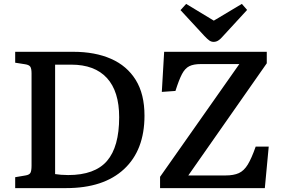

<svg xmlns="http://www.w3.org/2000/svg" viewBox="-20 -966 1454 986"><path d="M58 0V-56L111 -65Q130 -68 136 -78Q142 -88 142 -116V-589Q142 -614 135.5 -623.5Q129 -633 109 -636L58 -644V-700H356Q468 -700 550 -664Q632 -628 677 -555.5Q722 -483 722 -372Q722 -195 617 -97.5Q512 0 320 0ZM330 -67Q467 -67 529.5 -139.5Q592 -212 592 -364Q592 -497 529 -565.5Q466 -634 346 -634H263V-72Q274 -70 293 -68.5Q312 -67 330 -67ZM802 0V-58L1209 -637H1011Q974 -637 952 -626Q930 -615 914.5 -585.5Q899 -556 881 -499L811 -494L823 -700H1350V-641L947 -65H1138Q1180 -65 1206.5 -77Q1233 -89 1252.5 -121Q1272 -153 1293 -213H1360L1340 0ZM1077 -751Q1065 -751 1055 -758Q1045 -765 1029 -782L907 -914L936 -946L1078 -860L1222 -946L1249 -915L1123 -778Q1112 -765 1101 -758Q1090 -751 1077 -751Z"/></svg>

Font: Literata Medium
Style: Regular
Weight: 500
Designer: Latin by Veronika Burian and Jose Scaglione. Greek by Irene Vlachou. Cyrillic by Vera Evstafieva.
Foundry: TypeTogether
Version: Version 3.103; ttfautohint (v1.8.4.7-5d5b);gftools[0.9.29]